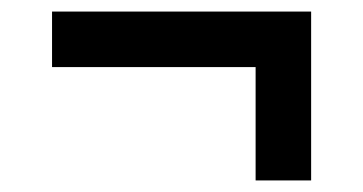

<svg xmlns="http://www.w3.org/2000/svg" viewBox="-20 -418 628 332"><path d="M422 -106H518V-398H70V-302H422Z"/></svg>

Font: Finlandica Medium
Style: Regular
Weight: 500
Designer: Niklas Ekholm, Juho Hiilivirta, Jaakko Suomalainen
Foundry: Helsinki Type Studio
Version: Version 2.000;Glyphs 3.2 (3202)